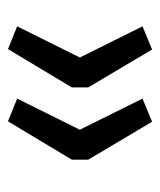

<svg xmlns="http://www.w3.org/2000/svg" viewBox="20 -506 401 481"><g transform="rotate(90 220.5 -265.5)"><path d="M103 -85 46 -108 124 -265 46 -422 104 -446 199 -286V-245ZM284 -85 227 -108 305 -265 227 -422 285 -446 380 -286V-245Z"/></g></svg>

Font: NunitoSans1
Style: Book
Weight: 400
Designer: Vernon Adams
Foundry: Vernon Adams
Version: Version 3.101;gftools[0.9.27]